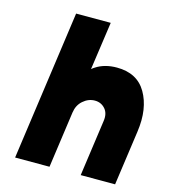

<svg xmlns="http://www.w3.org/2000/svg" viewBox="-106 -784 764 868"><g transform="rotate(15 276.5 -350.0)"><path d="M513 0 549 -256Q557 -312 550 -358Q543 -404 522 -440Q480 -512 385 -512Q328 -512 288 -486Q284 -484 280.5 -481Q277 -478 273 -475L305 -700H143L45 0H206L243 -264Q248 -299 272 -320Q297 -342 327 -342Q357 -342 376 -320Q394 -299 389 -264L352 0Z"/></g></svg>

Font: Unageo
Style: Black-Italic
Weight: 900
Designer: Richard Sepsi
Foundry: Richard Sepsi
Version: Version 2.000